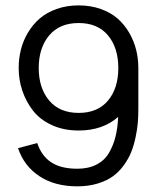

<svg xmlns="http://www.w3.org/2000/svg" viewBox="-20 -674 570 702"><path d="M121.6 -425.3Q121.6 -352.1 159.7 -306.6Q197.8 -261.2 267.6 -261.2Q337.4 -261.2 375 -306.4Q412.6 -351.6 412.6 -425.3Q412.6 -499 375 -544.4Q337.4 -589.8 267.6 -589.8Q197.8 -589.8 159.7 -544.4Q121.6 -499 121.6 -425.3ZM267.6 -196.8Q212.9 -196.8 169.7 -216.6Q126.5 -236.3 100.8 -269.3Q75.2 -302.2 61.8 -342Q48.3 -381.8 48.3 -425.3Q48.3 -460 56.4 -492.4Q64.5 -524.9 82 -554.4Q99.6 -584 124.8 -606Q149.9 -627.9 186.8 -641.1Q223.6 -654.3 267.6 -654.3Q311.5 -654.3 348.4 -641.1Q385.3 -627.9 410.2 -606Q435.1 -584 452.4 -554.2Q469.7 -524.4 477.8 -491.9Q485.8 -459.5 485.8 -425.3V-274.4Q485.8 -249 483.9 -225.3Q481.9 -201.7 475.8 -172.4Q469.7 -143.1 460 -118.7Q450.2 -94.2 433.1 -70.3Q416 -46.4 393.3 -29.8Q370.6 -13.2 336.9 -2.9Q303.2 7.3 262.7 7.3Q180.2 7.3 124 -29.8Q67.9 -66.9 45.9 -132.3L116.2 -150.9Q131.8 -104 167.2 -80.6Q202.6 -57.1 262.7 -57.1Q303.7 -57.1 333 -72.3Q362.3 -87.4 378.4 -115Q394.5 -142.6 402.3 -174.3Q410.2 -206.1 412.1 -246.6Q355.5 -196.8 267.6 -196.8Z"/></svg>

Font: AzarMehrMonospaced
Style: SerifBold
Weight: 1
Designer: Amin Abedi
Version: Version 1.00